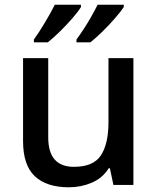

<svg xmlns="http://www.w3.org/2000/svg" viewBox="-20 -786 670 816"><path d="M547 -539V0H462L447 -71H442Q416 -29 370 -9.5Q324 10 273 10Q178 10 128 -37Q78 -84 78 -186V-539H185V-202Q185 -77 294 -77Q377 -77 409 -126Q441 -175 441 -266V-539ZM506 -756Q495 -739 470 -710Q445 -681 416 -652.5Q387 -624 364 -606H305V-618Q319 -637 336 -663Q353 -689 368.5 -716.5Q384 -744 395 -766H506ZM324 -756Q314 -739 289 -710Q264 -681 235 -652.5Q206 -624 183 -606H124V-618Q145 -647 170.5 -689.5Q196 -732 213 -766H324Z"/></svg>

Font: Noto Sans Sinhala Medium
Style: Regular
Weight: 500
Designer: Jelle Bosma - Monotype Design Team
Foundry: Monotype Imaging Inc.
Version: Version 2.006; ttfautohint (v1.8.4.7-5d5b)